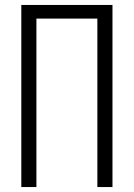

<svg xmlns="http://www.w3.org/2000/svg" viewBox="-20 -755 540 775"><path d="M66 0V-735H434V0H373V-680H127V0Z"/></svg>

Font: Iosevka Fixed Light
Style: Regular
Weight: 300
Monospace: yes
Designer: Belleve Invis
Foundry: Belleve Invis
Version: Version 32.3.0